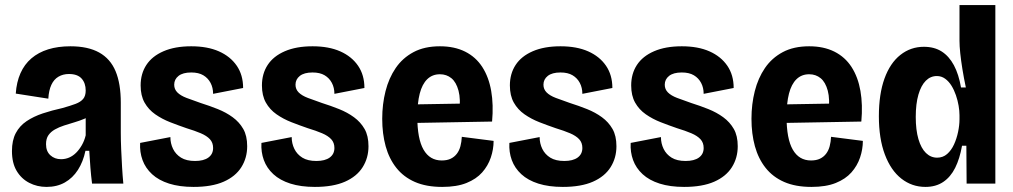

<svg xmlns="http://www.w3.org/2000/svg" viewBox="-20 -722 3985 755"><path d="M163 13Q126 13 95 -3Q64 -19 45.5 -50Q27 -81 27 -128Q27 -170 42 -198.5Q57 -227 84.5 -245.5Q112 -264 148 -276Q184 -288 225 -297Q257 -306 277 -313.5Q297 -321 307 -333Q317 -345 317 -366Q317 -395 301 -413Q285 -431 251 -431Q228 -431 210 -420.5Q192 -410 182 -388.5Q172 -367 170 -334L42 -354Q45 -399 60.5 -434Q76 -469 103.5 -492.5Q131 -516 169.5 -528Q208 -540 257 -540Q326 -540 370 -515.5Q414 -491 434.5 -442Q455 -393 455 -318V-201Q455 -170 456.5 -135Q458 -100 460 -65.5Q462 -31 465 0H342Q338 -31 335.5 -63Q333 -95 331 -129H316Q307 -86 286.5 -54Q266 -22 235 -4.5Q204 13 163 13ZM220 -96Q237 -96 252 -102.5Q267 -109 279.5 -121.5Q292 -134 302 -151.5Q312 -169 317 -190V-277L344 -276Q331 -263 312 -255Q293 -247 272.5 -241Q252 -235 232 -228.5Q212 -222 196 -213Q180 -204 170.5 -190.5Q161 -177 161 -155Q161 -127 178 -111.5Q195 -96 220 -96Z M741 13Q686 13 645 0Q604 -13 578 -37Q552 -61 540.5 -92.5Q529 -124 531 -160L650 -183Q650 -158 660.5 -136.5Q671 -115 692 -102Q713 -89 747 -89Q781 -89 799.5 -102.5Q818 -116 818 -140Q818 -161 805.5 -174.5Q793 -188 769.5 -198Q746 -208 713 -218Q681 -229 649 -241.5Q617 -254 590.5 -272.5Q564 -291 548.5 -318.5Q533 -346 533 -386Q533 -432 555.5 -466.5Q578 -501 623 -520.5Q668 -540 732 -540Q796 -540 841 -520Q886 -500 911 -463.5Q936 -427 936 -376L818 -353Q818 -377 808 -396Q798 -415 779.5 -426Q761 -437 732 -437Q699 -437 682 -423.5Q665 -410 665 -389Q665 -371 677.5 -358.5Q690 -346 713.5 -337Q737 -328 769 -317Q804 -306 836.5 -293Q869 -280 895 -261Q921 -242 936.5 -215Q952 -188 952 -147Q952 -101 929 -64.5Q906 -28 859.5 -7.5Q813 13 741 13Z M1218 13Q1163 13 1122 0Q1081 -13 1055 -37Q1029 -61 1017.5 -92.5Q1006 -124 1008 -160L1127 -183Q1127 -158 1137.5 -136.5Q1148 -115 1169 -102Q1190 -89 1224 -89Q1258 -89 1276.5 -102.5Q1295 -116 1295 -140Q1295 -161 1282.5 -174.5Q1270 -188 1246.5 -198Q1223 -208 1190 -218Q1158 -229 1126 -241.5Q1094 -254 1067.5 -272.5Q1041 -291 1025.5 -318.5Q1010 -346 1010 -386Q1010 -432 1032.5 -466.5Q1055 -501 1100 -520.5Q1145 -540 1209 -540Q1273 -540 1318 -520Q1363 -500 1388 -463.5Q1413 -427 1413 -376L1295 -353Q1295 -377 1285 -396Q1275 -415 1256.5 -426Q1238 -437 1209 -437Q1176 -437 1159 -423.5Q1142 -410 1142 -389Q1142 -371 1154.5 -358.5Q1167 -346 1190.5 -337Q1214 -328 1246 -317Q1281 -306 1313.5 -293Q1346 -280 1372 -261Q1398 -242 1413.5 -215Q1429 -188 1429 -147Q1429 -101 1406 -64.5Q1383 -28 1336.5 -7.5Q1290 13 1218 13Z M1719 13Q1656 13 1611.5 -6.5Q1567 -26 1538.5 -62Q1510 -98 1496.5 -147Q1483 -196 1483 -255Q1483 -312 1496 -363.5Q1509 -415 1536 -454.5Q1563 -494 1606 -517Q1649 -540 1710 -540Q1767 -540 1809 -519Q1851 -498 1876.5 -458.5Q1902 -419 1911.5 -364.5Q1921 -310 1915 -244L1581 -238V-311L1816 -315L1786 -278Q1792 -332 1783 -365.5Q1774 -399 1755 -414.5Q1736 -430 1710 -430Q1680 -430 1660 -410.5Q1640 -391 1630.5 -354Q1621 -317 1621 -263Q1621 -176 1645.5 -133.5Q1670 -91 1717 -91Q1738 -91 1752.5 -98Q1767 -105 1776.5 -117.5Q1786 -130 1790.5 -147Q1795 -164 1796 -184L1921 -168Q1921 -135 1910 -102.5Q1899 -70 1876 -44Q1853 -18 1814.5 -2.5Q1776 13 1719 13Z M2193 13Q2138 13 2097 0Q2056 -13 2030 -37Q2004 -61 1992.5 -92.5Q1981 -124 1983 -160L2102 -183Q2102 -158 2112.5 -136.5Q2123 -115 2144 -102Q2165 -89 2199 -89Q2233 -89 2251.5 -102.5Q2270 -116 2270 -140Q2270 -161 2257.5 -174.5Q2245 -188 2221.5 -198Q2198 -208 2165 -218Q2133 -229 2101 -241.5Q2069 -254 2042.5 -272.5Q2016 -291 2000.5 -318.5Q1985 -346 1985 -386Q1985 -432 2007.5 -466.5Q2030 -501 2075 -520.5Q2120 -540 2184 -540Q2248 -540 2293 -520Q2338 -500 2363 -463.5Q2388 -427 2388 -376L2270 -353Q2270 -377 2260 -396Q2250 -415 2231.5 -426Q2213 -437 2184 -437Q2151 -437 2134 -423.5Q2117 -410 2117 -389Q2117 -371 2129.5 -358.5Q2142 -346 2165.5 -337Q2189 -328 2221 -317Q2256 -306 2288.5 -293Q2321 -280 2347 -261Q2373 -242 2388.5 -215Q2404 -188 2404 -147Q2404 -101 2381 -64.5Q2358 -28 2311.5 -7.5Q2265 13 2193 13Z M2670 13Q2615 13 2574 0Q2533 -13 2507 -37Q2481 -61 2469.5 -92.5Q2458 -124 2460 -160L2579 -183Q2579 -158 2589.5 -136.5Q2600 -115 2621 -102Q2642 -89 2676 -89Q2710 -89 2728.5 -102.5Q2747 -116 2747 -140Q2747 -161 2734.5 -174.5Q2722 -188 2698.5 -198Q2675 -208 2642 -218Q2610 -229 2578 -241.5Q2546 -254 2519.5 -272.5Q2493 -291 2477.5 -318.5Q2462 -346 2462 -386Q2462 -432 2484.5 -466.5Q2507 -501 2552 -520.5Q2597 -540 2661 -540Q2725 -540 2770 -520Q2815 -500 2840 -463.5Q2865 -427 2865 -376L2747 -353Q2747 -377 2737 -396Q2727 -415 2708.5 -426Q2690 -437 2661 -437Q2628 -437 2611 -423.5Q2594 -410 2594 -389Q2594 -371 2606.5 -358.5Q2619 -346 2642.5 -337Q2666 -328 2698 -317Q2733 -306 2765.5 -293Q2798 -280 2824 -261Q2850 -242 2865.5 -215Q2881 -188 2881 -147Q2881 -101 2858 -64.5Q2835 -28 2788.5 -7.5Q2742 13 2670 13Z M3171 13Q3108 13 3063.5 -6.5Q3019 -26 2990.5 -62Q2962 -98 2948.5 -147Q2935 -196 2935 -255Q2935 -312 2948 -363.5Q2961 -415 2988 -454.5Q3015 -494 3058 -517Q3101 -540 3162 -540Q3219 -540 3261 -519Q3303 -498 3328.5 -458.5Q3354 -419 3363.5 -364.5Q3373 -310 3367 -244L3033 -238V-311L3268 -315L3238 -278Q3244 -332 3235 -365.5Q3226 -399 3207 -414.5Q3188 -430 3162 -430Q3132 -430 3112 -410.5Q3092 -391 3082.5 -354Q3073 -317 3073 -263Q3073 -176 3097.5 -133.5Q3122 -91 3169 -91Q3190 -91 3204.5 -98Q3219 -105 3228.5 -117.5Q3238 -130 3242.5 -147Q3247 -164 3248 -184L3373 -168Q3373 -135 3362 -102.5Q3351 -70 3328 -44Q3305 -18 3266.5 -2.5Q3228 13 3171 13Z M3619 13Q3566 13 3524.5 -19.5Q3483 -52 3459.5 -114.5Q3436 -177 3436 -265Q3436 -352 3458 -413Q3480 -474 3520.5 -506Q3561 -538 3613 -538Q3654 -538 3683 -519.5Q3712 -501 3731 -465.5Q3750 -430 3759 -378H3778Q3770 -416 3764.5 -450Q3759 -484 3756 -512.5Q3753 -541 3753 -562V-702H3894V-251V0H3781L3780 -149H3763Q3754 -98 3736 -62Q3718 -26 3689 -6.5Q3660 13 3619 13ZM3665 -102Q3688 -102 3704.5 -116.5Q3721 -131 3731.5 -154Q3742 -177 3747.5 -203.5Q3753 -230 3753 -253V-269Q3753 -286 3749.5 -306.5Q3746 -327 3739 -347.5Q3732 -368 3721.5 -385Q3711 -402 3696.5 -412.5Q3682 -423 3664 -423Q3639 -423 3620.5 -404.5Q3602 -386 3591.5 -350Q3581 -314 3581 -262Q3581 -211 3591.5 -175Q3602 -139 3621 -120.5Q3640 -102 3665 -102Z"/></svg>

Font: Bricolage Grotesque 36pt SemiCondensed
Style: Bold
Weight: 700
Width: 4
Designer: Mathieu Triay
Foundry: Atelier Triay
Version: Version 1.001;gftools[0.9.33.dev8+g029e19f]